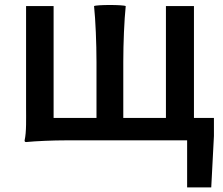

<svg xmlns="http://www.w3.org/2000/svg" viewBox="-20 -576 917 788"><path d="M87 -275V-137C87 -90 89 -34 81 0C81 3 81 7 87 7C128 3 197 0 252 0H417H748V193H847L858 -18V-92H776V-551H661V-92H486V-322C486 -399 490 -494 496 -551C486 -557 376 -557 366 -551C372 -494 376 -399 376 -322V-92H200V-551H87Z"/></svg>

Font: GenSekiGothic2 TW M
Style: Regular
Weight: 500
Version: Version 2.100;PS 2.1;hotconv 16.6.51;makeotf.lib2.5.65220 DE